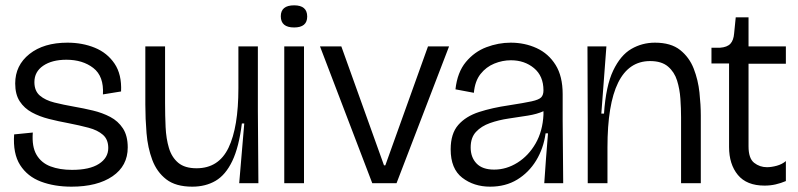

<svg xmlns="http://www.w3.org/2000/svg" viewBox="-20 -687 2994 720"><path d="M248 13Q184 13 133.5 -6Q83 -25 55.5 -68Q28 -111 33 -183L103 -190Q99 -137 117 -106.5Q135 -76 169.5 -63Q204 -50 250 -50Q316 -50 351 -72.5Q386 -95 386 -132Q386 -164 366 -181.5Q346 -199 312 -208Q278 -217 237 -225Q199 -232 163.5 -241Q128 -250 99.5 -265.5Q71 -281 54 -307Q37 -333 37 -374Q37 -442 90.5 -484.5Q144 -527 233 -527Q289 -527 335.5 -508Q382 -489 409.5 -448.5Q437 -408 434 -344L366 -333Q370 -401 330 -432Q290 -463 229 -463Q175 -463 142 -440.5Q109 -418 109 -379Q109 -346 129.5 -328.5Q150 -311 184 -302.5Q218 -294 258 -287Q293 -281 328.5 -272.5Q364 -264 393.5 -248.5Q423 -233 441 -205.5Q459 -178 459 -134Q459 -65 402 -26Q345 13 248 13Z M701 13Q639 13 603.5 -14.5Q568 -42 551 -87.5Q534 -133 529.5 -187.5Q525 -242 525 -295V-513H599V-300Q599 -254 601 -210.5Q603 -167 613.5 -132Q624 -97 648.5 -76.5Q673 -56 717 -56Q800 -56 837 -133Q874 -210 874 -356V-513H947V-271L949 0H877L896 -224H887Q876 -135 851 -83Q826 -31 788.5 -9Q751 13 701 13Z M1046 0V-513H1120V0ZM1083 -584Q1033 -584 1033 -626Q1033 -667 1083 -667Q1132 -667 1132 -625Q1132 -584 1083 -584Z M1376 0 1180 -513H1260L1420 -67H1425L1585 -513H1664L1467 0Z M1818 13Q1757 13 1713.5 -20.5Q1670 -54 1670 -127Q1670 -186 1698.5 -218.5Q1727 -251 1776.5 -267Q1826 -283 1888 -292Q1946 -301 1973.5 -307Q2001 -313 2009.5 -322Q2018 -331 2018 -348Q2018 -402 1982.5 -431.5Q1947 -461 1896 -461Q1864 -461 1833.5 -448.5Q1803 -436 1782 -409.5Q1761 -383 1757 -339L1688 -352Q1695 -416 1727 -454.5Q1759 -493 1804 -510Q1849 -527 1895 -527Q1948 -527 1992.5 -506.5Q2037 -486 2063.5 -443.5Q2090 -401 2090 -334V-235Q2090 -177 2091 -117.5Q2092 -58 2092 0H2021Q2024 -48 2027.5 -92.5Q2031 -137 2035 -187H2026Q2018 -130 1990.5 -85Q1963 -40 1919.5 -13.5Q1876 13 1818 13ZM1833 -51Q1879 -51 1920.5 -77Q1962 -103 1988.5 -149Q2015 -195 2018 -257V-270Q1994 -259 1959.5 -253.5Q1925 -248 1887.5 -242.5Q1850 -237 1817.5 -225.5Q1785 -214 1765 -192.5Q1745 -171 1745 -134Q1745 -97 1767 -74Q1789 -51 1833 -51Z M2184 0V-232L2183 -513H2254L2235 -261H2245Q2252 -365 2279.5 -422.5Q2307 -480 2347.5 -503.5Q2388 -527 2436 -527Q2496 -527 2530.5 -499.5Q2565 -472 2581.5 -429.5Q2598 -387 2603 -340Q2608 -293 2608 -254V0H2534V-247Q2534 -280 2531.5 -316.5Q2529 -353 2519 -385Q2509 -417 2485 -437.5Q2461 -458 2418 -458Q2258 -458 2258 -134V0Z M2847 9Q2780 9 2747 -31Q2714 -71 2714 -136V-449H2648V-508H2680Q2707 -510 2719 -523Q2731 -536 2733 -562L2739 -622H2787V-513H2927V-448H2787V-138Q2787 -93 2808 -76.5Q2829 -60 2856 -60Q2873 -60 2893 -65.5Q2913 -71 2927 -83V-8Q2908 0 2888.5 4.5Q2869 9 2847 9Z"/></svg>

Font: Bricolage Grotesque 48pt Light
Style: Regular
Weight: 300
Designer: Mathieu Triay
Foundry: Atelier Triay
Version: Version 1.000; ttfautohint (v1.8.4.7-5d5b);gftools[0.9.32]